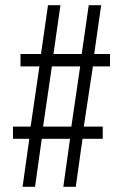

<svg xmlns="http://www.w3.org/2000/svg" viewBox="-20 -720 475 740"><path d="M59 -464V-512H138L165 -700H213L186 -512H295L322 -700H370L343 -512H404V-464H338L303 -232H376V-185H298L272 0H224L250 -185H141L115 0H67L93 -185H30V-232H98L132 -464ZM180 -464 146 -232H255L289 -464Z"/></svg>

Font: Georama SemiCondensed Light
Style: Regular
Weight: 300
Width: 4
Designer: Jean-Baptiste Levee
Foundry: Production Type
Version: Version 1.000